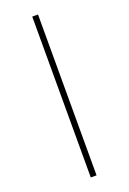

<svg xmlns="http://www.w3.org/2000/svg" viewBox="-185 -822 754 1124"><g transform="rotate(-20 191.5 -260.0)"><path d="M174 -761H210V241H174Z"/></g></svg>

Font: Noto Sans Gujarati ExtraCondensed ExtraLight
Style: Regular
Weight: 200
Width: 2
Designer: Jelle Bosma - Monotype Design Team, Universal Thirst
Foundry: Monotype Imaging Inc.
Version: Version 2.106; ttfautohint (v1.8.4.7-5d5b)